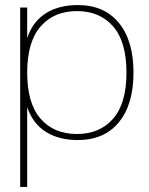

<svg xmlns="http://www.w3.org/2000/svg" viewBox="-20 -546 590 762"><path d="M289.1 9.8Q213.4 9.8 161.6 -22.9Q109.9 -55.7 87.9 -121.1V195.8H60.1V-516.1H87.9V-395Q109.9 -460.4 161.6 -493.2Q213.4 -525.9 289.1 -525.9Q393.6 -525.9 451.7 -455.3Q509.8 -384.8 509.8 -257.8Q509.8 -131.3 451.7 -60.8Q393.6 9.8 289.1 9.8ZM285.2 -14.2Q376 -14.2 429 -75Q481.9 -135.7 481.9 -257.8Q481.9 -380.4 429 -441.2Q376 -502 285.2 -502Q194.3 -502 141.1 -440.9Q87.9 -379.9 87.9 -257.8Q87.9 -135.7 140.9 -75Q193.8 -14.2 285.2 -14.2Z"/></svg>

Font: Creato Display Thin
Style: Regular
Weight: 265
Version: Version 1.000